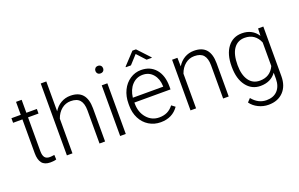

<svg xmlns="http://www.w3.org/2000/svg" viewBox="-108 -1211 2931 1882"><g transform="rotate(-20 1357.5 -270.0)"><path d="M167 -663.6V-528.3H276.4V-480.5H167V-128.4Q167 -84.5 182.9 -63Q198.7 -41.5 235.8 -41.5Q250.5 -41.5 283.2 -46.4L285.6 1.5Q262.7 9.8 223.1 9.8Q163.1 9.8 135.7 -25.1Q108.4 -60.1 108.4 -127.9V-480.5H11.2V-528.3H108.4V-663.6Z M455.6 -439Q484.4 -486.3 529.3 -512.2Q574.2 -538.1 627.4 -538.1Q712.4 -538.1 753.9 -490.2Q795.4 -442.4 795.9 -346.7V0H737.8V-347.2Q737.3 -418 707.8 -452.6Q678.2 -487.3 613.3 -487.3Q559.1 -487.3 517.3 -453.4Q475.6 -419.4 455.6 -361.8V0H397.5V-750H455.6Z M1011.7 0H953.1V-528.3H1011.7ZM942.9 -681.2Q942.9 -697.8 953.6 -709.2Q964.4 -720.7 982.9 -720.7Q1001.5 -720.7 1012.5 -709.2Q1023.4 -697.8 1023.4 -681.2Q1023.4 -664.6 1012.5 -653.3Q1001.5 -642.1 982.9 -642.1Q964.4 -642.1 953.6 -653.3Q942.9 -664.6 942.9 -681.2Z M1375 9.8Q1307.6 9.8 1253.2 -23.4Q1198.7 -56.6 1168.5 -116Q1138.2 -175.3 1138.2 -249V-270Q1138.2 -346.2 1167.7 -407.2Q1197.3 -468.3 1250 -503.2Q1302.7 -538.1 1364.3 -538.1Q1460.4 -538.1 1516.8 -472.4Q1573.2 -406.7 1573.2 -293V-260.3H1196.3V-249Q1196.3 -159.2 1247.8 -99.4Q1299.3 -39.6 1377.4 -39.6Q1424.3 -39.6 1460.2 -56.6Q1496.1 -73.7 1525.4 -111.3L1562 -83.5Q1497.6 9.8 1375 9.8ZM1364.3 -488.3Q1298.3 -488.3 1253.2 -439.9Q1208 -391.6 1198.2 -310.1H1515.1V-316.4Q1512.7 -392.6 1471.7 -440.4Q1430.7 -488.3 1364.3 -488.3ZM1506.8 -619.1V-614.3H1452.6L1370.6 -703.6L1289.1 -614.3H1235.8V-620.6L1352.1 -745.1H1389.2Z M1742.7 -528.3 1744.6 -438Q1774.4 -486.8 1818.8 -512.5Q1863.3 -538.1 1917 -538.1Q2002 -538.1 2043.5 -490.2Q2085 -442.4 2085.4 -346.7V0H2027.3V-347.2Q2026.9 -418 1997.3 -452.6Q1967.8 -487.3 1902.8 -487.3Q1848.6 -487.3 1806.9 -453.4Q1765.1 -419.4 1745.1 -361.8V0H1687V-528.3Z M2212.9 -269Q2212.9 -393.1 2267.8 -465.6Q2322.8 -538.1 2417 -538.1Q2524.9 -538.1 2581.1 -452.1L2584 -528.3H2638.7V-10.7Q2638.7 91.3 2581.5 150.9Q2524.4 210.4 2426.8 210.4Q2371.6 210.4 2321.5 185.8Q2271.5 161.1 2242.7 120.1L2275.4 85Q2337.4 161.1 2422.9 161.1Q2496.1 161.1 2537.1 117.9Q2578.1 74.7 2579.6 -2V-68.4Q2523.4 9.8 2416 9.8Q2324.2 9.8 2268.6 -63.5Q2212.9 -136.7 2212.9 -261.2ZM2272 -258.8Q2272 -157.7 2312.5 -99.4Q2353 -41 2426.8 -41Q2534.7 -41 2579.6 -137.7V-383.3Q2559.1 -434.1 2520.5 -460.7Q2481.9 -487.3 2427.7 -487.3Q2354 -487.3 2313 -429.4Q2272 -371.6 2272 -258.8Z"/></g></svg>

Font: SteelSelectRoboto
Style: Regular
Weight: 300
Designer: Google
Version: Version 2.137; 2017